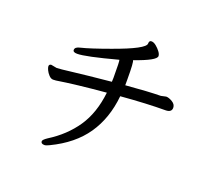

<svg xmlns="http://www.w3.org/2000/svg" viewBox="-132 -912 1265 1145"><g transform="rotate(20 500.0 -339.0)"><path d="M254.9 61Q231.9 61 231.9 44.9Q231.9 35.2 258.8 17.1Q359.9 -45.9 421.4 -136Q482.9 -226.1 498 -359.9Q303.2 -342.8 188 -324.2Q181.2 -323.2 169.9 -323.2Q155.8 -323.2 142.8 -337.2Q129.9 -351.1 123 -366Q116.2 -380.9 116.2 -389.2Q116.2 -401.4 129.9 -402.8Q133.8 -402.8 166 -396Q184.1 -396 265.1 -406Q346.2 -416 503.9 -431.2Q504.9 -436 504.9 -457Q504.9 -566.9 501 -569.8Q302.7 -516.6 252 -517.1Q225.1 -517.1 225.1 -532.2Q225.1 -551.3 257.8 -558.1Q313 -571.3 434.1 -615.2Q628.9 -685.1 628.9 -719.2Q628.9 -739.3 644 -738.8Q658.2 -738.8 674.1 -725.8Q689.9 -712.9 701.4 -697.5Q712.9 -682.1 712.9 -669.9Q712.9 -642.1 578.1 -595.2Q585.9 -588.4 585.9 -476.1V-439Q729 -451.2 807.1 -452.1L838.9 -459Q856 -459 878.4 -445.6Q900.9 -432.1 900.9 -410.2Q900.9 -381.3 862.8 -380.9Q747.6 -380.9 580.1 -367.2Q565.9 -223.1 494.4 -119.1Q422.9 -15.1 285.2 50.8Q264.6 61 254.9 61Z"/></g></svg>

Font: LXGW WenKai Screen R
Style: Regular
Weight: 400
Designer: Fontworks Inc.
Version: Version 1.235;May 31, 2022